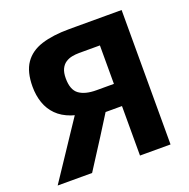

<svg xmlns="http://www.w3.org/2000/svg" viewBox="-127 -835 942 957"><g transform="rotate(-20 344.0 -356.5)"><path d="M18.9 0Q37.2 -27.5 61.1 -63.3Q85 -99.1 110.2 -137Q135.4 -174.9 157.2 -207.7L252.9 -351.1L311.6 -289.2Q246.5 -289.2 200.5 -305.6Q154.4 -321.9 125.6 -351Q96.7 -380.2 83.2 -419.5Q69.6 -458.8 69.6 -505.5Q69.6 -583.9 100.8 -629.2Q131.9 -674.5 192.2 -693.8Q252.5 -713 339.7 -713Q390.9 -713 442.7 -713Q494.4 -713 539.9 -713Q585.4 -713 617.6 -713Q617.6 -654.5 617.6 -598.9Q617.6 -543.4 617.6 -474.3V-232.5Q617.6 -165.5 617.6 -111.6Q617.6 -57.6 617.6 0H455.6Q455.6 -57.6 455.6 -111.6Q455.6 -165.5 455.6 -232.5V-448.3Q455.6 -517.7 455.6 -573.1Q455.6 -628.4 455.6 -687L540.3 -584.2H344.9Q325.8 -584.2 307 -580.5Q288.3 -576.8 272.9 -566.5Q257.6 -556.3 248.5 -537.3Q239.4 -518.3 239.4 -487.8Q239.4 -426.8 271.4 -403.5Q303.3 -380.2 362.8 -380.2H485.5V-262.5H317.9L415.6 -337.2L301.2 -155.3Q277.5 -118.7 253 -80.2Q228.4 -41.6 201.6 0Z"/></g></svg>

Font: Commissioner Thin
Style: Regular
Weight: 100
Designer: Kostas Bartsokas
Foundry: Kostas Bartsokas
Version: Version 1.001;gftools[0.9.23]